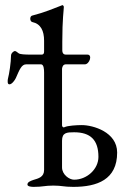

<svg xmlns="http://www.w3.org/2000/svg" viewBox="-20 -726 507 749"><path d="M10 -408C10 -402 11 -397 17 -397C27 -397 39 -415 42 -422C56 -454 64 -475 82 -475H140C151 -475 152 -455 152 -443V-63C152 -35 130 -30 110 -24C99 -20 87 -16 87 -6C87 2 104 3 111 3C149 3 153 -2 188 -2C223 -2 227 3 266 3C359 3 437 -25 437 -131C437 -211 343 -238 299 -238C280 -238 244 -236 232 -230C231 -230 230 -229 229 -229C226 -229 222 -232 222 -237V-458C223 -467 227 -475 237 -475H311C329 -475 342 -513 321 -513H236C229 -513 223 -518 223 -530V-563C223 -653 229 -687 229 -699C229 -702 226 -706 223 -706C222 -706 222 -705 221 -705C189 -693 156 -678 105 -665C101 -664 98 -659 98 -653C98 -647 101 -641 106 -640C139 -633 152 -606 152 -567V-525C152 -517 149 -513 143 -513H96C79 -513 58 -514 53 -518C47 -523 41 -527 38 -527C34 -527 23 -519 23 -509C23 -484 16 -437 11 -419C10 -416 10 -412 10 -408ZM222 -177C222 -209 241 -210 269 -210C333 -210 364 -180 364 -114C364 -66 319 -25 269 -25C250 -25 222 -45 222 -73Z"/></svg>

Font: EB Garamond
Style: Regular
Weight: 400
Designer: Georg Duffner and Octavio Pardo
Foundry: Georg Duffner
Version: Version 1.000;PS 001.000;hotconv 1.0.88;makeotf.lib2.5.64775